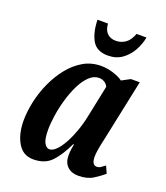

<svg xmlns="http://www.w3.org/2000/svg" viewBox="-140 -854 832 961"><g transform="rotate(20 276.0 -373.5)"><path d="M149 10Q94 10 66 -38Q38 -86 38 -156Q38 -204 49.5 -257.5Q61 -311 84 -362Q107 -413 140 -454.5Q173 -496 215.5 -521Q258 -546 310 -546Q343 -546 376 -535.5Q409 -525 427 -511L472 -535H519L453 -221Q451 -210 446 -188.5Q441 -167 437.5 -145Q434 -123 434 -109Q434 -64 461 -64Q472 -64 481 -70Q490 -76 503 -86L520 -48Q498 -29 467 -9.5Q436 10 389 10Q353 10 331 -10.5Q309 -31 309 -70Q309 -87 311 -100.5Q313 -114 316 -130H312Q281 -64 246 -27Q211 10 149 10ZM208 -65Q225 -65 244 -84Q263 -103 280.5 -135.5Q298 -168 312 -207.5Q326 -247 334 -288L369 -456Q362 -471 349 -478.5Q336 -486 321 -486Q293 -486 269 -463Q245 -440 226.5 -402.5Q208 -365 195 -320.5Q182 -276 175.5 -232.5Q169 -189 169 -155Q169 -106 180.5 -85.5Q192 -65 208 -65ZM322 -606Q263 -606 239 -647Q215 -688 213 -757H269Q271 -723 288.5 -706Q306 -689 334 -689Q363 -689 385.5 -705Q408 -721 421 -757H474Q467 -719 447.5 -684.5Q428 -650 397 -628Q366 -606 322 -606Z"/></g></svg>

Font: Noto Serif ExtraCondensed
Style: Bold Italic
Weight: 700
Width: 2
Italic angle: -12°
Designer: Monotype Design Team
Foundry: Monotype Imaging Inc.
Version: Version 2.013; ttfautohint (v1.8.4.7-5d5b)